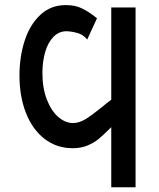

<svg xmlns="http://www.w3.org/2000/svg" viewBox="-20 -580 640 774"><path d="M58.5 -275.5Q58.5 -350.5 79.2 -415.2Q100 -480 142.2 -519.8Q184.5 -559.5 245.5 -559.5Q283.5 -559.5 310.2 -546.2Q337 -533 361 -514L371 -506.5L331.5 -420.5Q315.5 -441 290.5 -447.5Q265.5 -454 247.5 -454Q218 -454 196 -432Q174 -410 162.5 -371.5Q151 -333 151 -285.5Q151 -225 168.8 -179Q186.5 -133 215 -108.5Q243.5 -84 274 -84Q299.5 -84 325 -99.8Q350.5 -115.5 390 -147.5Q411.5 -165.5 428.5 -178V-550H526.5V175H428.5V-67.5L421 -60Q396 -35 377.5 -19.8Q359 -4.5 332.8 6.5Q306.5 17.5 273.5 17.5Q208 17.5 159.2 -20.5Q110.5 -58.5 84.5 -125Q58.5 -191.5 58.5 -275.5Z"/></svg>

Font: JuliaMono
Style: Regular
Weight: 400
Monospace: yes
Designer: cormullion
Foundry: corm
Version: Version 0.055; ttfautohint (v1.8.4)